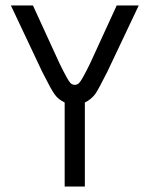

<svg xmlns="http://www.w3.org/2000/svg" viewBox="-20 -686 550 706"><path d="M271 -380.9Q281.2 -391.1 311 -452.1L409.2 -666H490.2L375 -422.9Q341.3 -356 330.6 -340.8Q314.9 -319.8 292 -309.1V0H217.8V-309.1Q194.3 -320.3 181.2 -338.6Q168 -356.9 141.1 -410.6Q136.7 -418.5 134.8 -422.9L20 -666H101.1L199.2 -452.1Q229.5 -390.1 238.8 -380.9Q245.6 -374 254.9 -374Q264.2 -374 271 -380.9Z"/></svg>

Font: Gidolinya
Style: Regular
Weight: 400
Version: Version 1.0.3